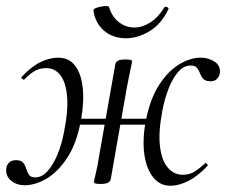

<svg xmlns="http://www.w3.org/2000/svg" viewBox="-34 -586 730 620"><path d="M45.2 12.2Q20.2 12.2 2 -2.5Q-16.2 -17.2 -13.8 -42Q-12.6 -54 -4.1 -61.4Q4.4 -68.8 17.2 -68.8Q34.2 -68.8 40.7 -60.6Q47.2 -52.4 50.7 -41Q54.2 -29.6 59.8 -21.4Q65.4 -13.2 79.8 -13.2Q102 -13.2 120.3 -34.2Q138.6 -55.2 152.1 -88.3Q165.6 -121.4 172.4 -158Q186.6 -228.4 182.6 -274.5Q178.6 -320.6 160.9 -343.3Q143.2 -366 115.6 -366Q91.4 -366 74.4 -354.6Q57.4 -343.2 44.6 -329.4Q41.8 -327.6 37.7 -331.4Q33.6 -335.2 35.6 -337.4Q67.8 -371.8 97.5 -385.8Q127.2 -399.8 153 -399.8Q183.2 -399.8 201.3 -381.9Q219.4 -364 227.6 -333.2Q235.8 -302.4 234.6 -264Q233.4 -225.6 224.8 -184.8Q211.2 -118.2 181.7 -74.2Q152.2 -30.2 116 -9Q79.8 12.2 45.2 12.2ZM291.8 8Q277.6 8 273.5 6.3Q269.4 4.6 269.4 1.6Q269.4 -1.6 275.4 -26.4Q281.4 -51.2 284.6 -74L338.4 -378.8Q341 -394 370.2 -394Q384.6 -394 388.6 -392.2Q392.6 -390.4 392.6 -387.6Q392.6 -385.6 389.2 -370.2Q385.8 -354.8 381.9 -335.2Q378 -315.6 375 -300L323.6 -7.2Q320.6 8 291.8 8ZM182.6 -183.4 186.4 -202.6H480.2L476.2 -183.4ZM519.4 13.8Q490 14.6 470.2 -3.3Q450.4 -21.2 440.2 -52Q430 -82.8 429.6 -121.2Q429.2 -159.6 437.8 -200.4Q451.6 -268.6 480.3 -312.6Q509 -356.6 544.7 -378.2Q580.4 -399.8 614.2 -399.8Q640.2 -399.8 659.8 -386.3Q679.4 -372.8 675.6 -348.8Q673.8 -337.6 666.1 -330.6Q658.4 -323.6 646.4 -323.6Q629.4 -323.6 622.4 -331.4Q615.4 -339.2 611.9 -349Q608.4 -358.8 602.4 -366.6Q596.4 -374.4 581.2 -374.4Q559 -374.4 540.7 -353Q522.4 -331.6 509.7 -298.2Q497 -264.8 490.2 -228Q476.8 -157.6 482.8 -111.5Q488.8 -65.4 508.9 -43.5Q529 -21.6 555.8 -21.6Q580 -21.6 597.3 -33.6Q614.6 -45.6 627.6 -58.2Q629.6 -61 634.1 -56.7Q638.6 -52.4 635.8 -50Q604.2 -16.8 574.7 -1.9Q545.2 13 519.4 13.8ZM372 -462.4Q345.2 -462.4 323.2 -473Q301.2 -483.6 286.5 -503.6Q271.8 -523.6 267.8 -551.2Q267 -556.2 273.9 -559.3Q280.8 -562.4 290.8 -564.4Q300.8 -566.4 309 -566.4Q317.2 -566.4 318 -563.4Q327.6 -531.8 349.9 -514.5Q372.2 -497.2 399.4 -497.2Q425.8 -497.2 451.4 -513.5Q477 -529.8 496.2 -561.2Q498.6 -566.2 505.2 -563.2Q511.8 -560.2 509.8 -556.4Q487.4 -508.6 449.3 -485.5Q411.2 -462.4 372 -462.4Z"/></svg>

Font: Cormorant Garamond Light
Style: Italic
Weight: 300
Italic angle: -10°
Designer: Christian Thalmann (Catharsis Fonts)
Foundry: Catharsis Fonts
Version: Version 4.001